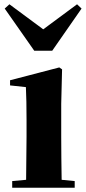

<svg xmlns="http://www.w3.org/2000/svg" viewBox="-20 -877 401 897"><path d="M24 -857 2 -837 140 -640H224L361 -837L340 -857L182 -740ZM101 0H329V-31L268 -37C267 -95 266 -182 266 -238V-392L270 -553L257 -562L27 -502V-478L101 -470C103 -423 104 -384 104 -318V-238L102 -37L37 -31V0Z"/></svg>

Font: Noto Serif CJK SC Black
Style: Regular
Weight: 900
Designer: Ryoko NISHIZUKA 西塚涼子 (kana & ideographs); Frank Grießhammer (Latin, Greek & Cyrillic); Wenlong ZHANG 张文龙 (bopomofo); San
Foundry: Adobe
Version: Version 2.001;hotconv 1.1.0;makeotfexe 2.6.0